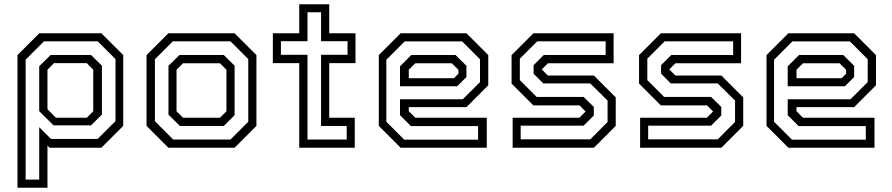

<svg xmlns="http://www.w3.org/2000/svg" viewBox="-20 -697 4208 906"><path d="M62.5 189V-437L165.5 -540H458.5L561.5 -437V-103L458.5 0H213.5L204 -10V189ZM101 150.5H165V-97L220.5 -41.5H441L525 -125.5V-418L441 -502H187.5L101 -415.5ZM244 -141.5H389.5L420 -172V-368L389.5 -399H234.5L204 -368V-181.5ZM232.5 -105.5 165 -172.5V-384.5L219 -437.5H409.5L461 -387V-156.5L409.5 -105.5Z M774.5 0 671.5 -103V-437L774.5 -540H1087L1190 -437V-103L1087 0ZM797.5 -38.5H1067.5L1151.5 -122.5V-418L1067.5 -502H795.5L711 -417.5V-125ZM829 -102.5 775 -156V-386.5L827 -437.5H1036L1087 -387V-153.5L1036 -102.5ZM843.5 -141.5H1018L1048.5 -172V-368L1018 -398.5H843.5L813 -368V-172Z M1392 0V-399H1267.5V-540H1392V-677H1533.5V-540H1657.5V-399H1533.5V-141.5H1654V0ZM1431 -38.5H1616V-102.5H1495V-438.5H1620V-502.5H1495V-639H1431V-502.5H1305.5V-438.5H1431Z M2181 -540 2284 -437V-294.5L2181 -191.5H1909V-172L1939.5 -141.5H2277V0H1870.5L1767.5 -103V-437L1870.5 -540ZM2129.5 -437.5 2181 -386.5V-333.5L2137.5 -290H1867.5V-384L1921 -437.5ZM2161 -501.5H1889.5L1803 -415V-122.5L1887.5 -38H2236V-102H1919L1867.5 -153.5V-228.5H2163.5L2245 -309.5V-417.5ZM2112 -398.5H1939.5L1909 -368V-328H2122L2143 -349V-368Z M2399 0V-141.5H2714L2744.5 -172V-169.5L2715 -199.5H2497L2394 -302.5V-437L2497 -540H2875.5V-398.5H2565.5L2535 -368V-371L2565.5 -340.5H2782.5L2885.5 -237.5V-103L2782.5 0ZM2437 -39.5H2765.5L2847 -121.5V-222.5L2765 -303.5H2543.5L2498 -349V-389.5L2546 -437.5H2838V-502H2515L2433 -420V-319L2512.5 -239.5H2734L2782 -192.5V-152L2734 -104H2437Z M3000.5 0V-141.5H3315.5L3346 -172V-169.5L3316.5 -199.5H3098.5L2995.5 -302.5V-437L3098.5 -540H3477V-398.5H3167L3136.5 -368V-371L3167 -340.5H3384L3487 -237.5V-103L3384 0ZM3038.5 -39.5H3367L3448.5 -121.5V-222.5L3366.5 -303.5H3145L3099.5 -349V-389.5L3147.5 -437.5H3439.5V-502H3116.5L3034.5 -420V-319L3114 -239.5H3335.5L3383.5 -192.5V-152L3335.5 -104H3038.5Z M4010.5 -540 4113.5 -437V-294.5L4010.5 -191.5H3738.5V-172L3769 -141.5H4106.5V0H3700L3597 -103V-437L3700 -540ZM3959 -437.5 4010.5 -386.5V-333.5L3967 -290H3697V-384L3750.5 -437.5ZM3990.5 -501.5H3719L3632.5 -415V-122.5L3717 -38H4065.5V-102H3748.5L3697 -153.5V-228.5H3993L4074.5 -309.5V-417.5ZM3941.5 -398.5H3769L3738.5 -368V-328H3951.5L3972.5 -349V-368Z"/></svg>

Font: Tourney
Style: Regular
Weight: 400
Designer: Tyler Finck
Foundry: Etcetera Type Co
Version: Version 1.015